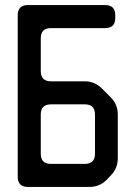

<svg xmlns="http://www.w3.org/2000/svg" viewBox="-20 -729 535 758"><path d="M90 9H333Q373 9 401 -19L417 -36Q445 -64 445 -104V-277Q445 -317 417 -345L382 -380Q354 -408 314 -408H181Q141 -408 141 -448V-578Q141 -618 181 -618H395Q435 -618 435 -658V-669Q435 -709 395 -709H90Q50 -709 50 -669V-31Q50 9 90 9ZM141 -122V-277Q141 -317 181 -317H315Q355 -317 355 -277V-122Q355 -82 315 -82H181Q141 -82 141 -122Z"/></svg>

Font: WD-XL Lubrifont TC
Style: Regular
Weight: 400
Designer: [WD-XL Lubrifont] Copyright 2020-2022 (c) NightFurySL2001, Skr-ZERO; [ZCOOL QingKe HuangYou] Copyright 2018-2022 (c) The
Version: Version 2.001;hotconv 1.1.1;makeotfexe 2.6.0